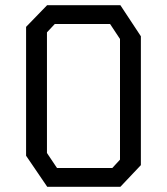

<svg xmlns="http://www.w3.org/2000/svg" viewBox="-20 -716 640 736"><path d="M160.5 -696H441.5L520 -577V-83L441.5 0H161L80 -119V-613ZM160 -129.5 198.5 -72H410.5L440 -104V-566.5L402 -624H190L160 -592Z"/></svg>

Font: Kode Mono
Style: Regular
Weight: 400
Monospace: yes
Designer: Isa Ozler
Foundry: Kadena LLC
Version: Version 1.000;gftools[0.9.28]